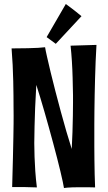

<svg xmlns="http://www.w3.org/2000/svg" viewBox="-20 -942 542 963"><path d="M463.9 -716.8Q461.4 -677.2 459.7 -634.5Q458 -591.8 456.8 -548.8Q455.6 -505.9 454.8 -464.4Q454.1 -422.9 453.6 -386.2Q453.1 -349.6 453.1 -319.3Q453.1 -289.1 453.1 -268.1Q453.1 -240.7 453.1 -207.5Q453.1 -174.3 453.6 -139.2Q454.1 -104 454.8 -68.6Q455.6 -33.2 457 -2Q436 -2.9 418.7 -2.9Q401.4 -2.9 387.2 -2.9Q361.8 -2.9 345.2 -2.4Q328.6 -2 318.8 -1Q307.1 0 300.8 1Q299.3 -9.3 294.7 -31Q290 -52.7 283 -82.5Q275.9 -112.3 266.6 -148.4Q257.3 -184.6 246.8 -223.6Q236.3 -262.7 225.1 -303Q213.9 -343.3 202.9 -381.6Q191.9 -419.9 181.4 -454.3Q170.9 -488.8 162.1 -516.1Q158.2 -453.6 156.2 -400.6Q154.3 -347.7 153.3 -308.1Q151.9 -262.2 151.9 -224.1Q151.9 -191.4 153.3 -154.8Q154.3 -123.5 157 -83.5Q159.7 -43.5 165 -2Q127.4 -3.4 103.3 -3.7Q79.1 -3.9 64.9 -3.9H41Q43.5 -91.3 44.9 -152.3Q46.4 -213.4 47.1 -254.6Q47.9 -295.9 48.1 -320.8Q48.3 -345.7 48.3 -361.1Q48.3 -376.5 48.1 -385.7Q47.9 -395 47.9 -404.8Q47.9 -429.2 47.6 -462.9Q47.4 -496.6 46.4 -535.4Q45.4 -574.2 43.5 -616.2Q41.5 -658.2 38.1 -699.2Q87.9 -699.2 120.1 -700.2Q152.3 -701.2 171.4 -702.1Q193.8 -703.6 206.1 -705.1Q208.5 -689.5 216.1 -656.2Q223.6 -623 234.1 -579.3Q244.6 -535.6 257.8 -484.9Q271 -434.1 284.9 -382.6Q298.8 -331.1 313 -282.5Q327.1 -233.9 339.8 -194.8Q342.3 -236.3 343.5 -279.5Q344.7 -322.8 345.5 -360.4Q346.2 -397.9 346.2 -426Q346.2 -454.1 346.2 -464.8Q345.7 -509.3 344.2 -553.7Q343.8 -572.8 342.8 -593.3Q341.8 -613.8 340.6 -634.5Q339.4 -655.3 337.6 -675.3Q335.9 -695.3 334 -712.9ZM310.1 -921.9Q322.3 -913.1 336.2 -902.6Q350.1 -892.1 361.8 -882.8Q375.5 -872.1 388.7 -860.8L259.8 -722.2L213.9 -755.9Z"/></svg>

Font: Rum Raisin
Style: Regular
Weight: 400
Designer: Astigmatic (AOETI)
Foundry: Astigmatic (AOETI)
Version: Version 1.000